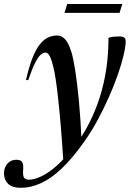

<svg xmlns="http://www.w3.org/2000/svg" viewBox="-102 -678 634 938"><path d="M36 -287H25Q39 -349 55.2 -391Q71.5 -433 90 -457.8Q108.5 -482.5 130 -493.5Q151.5 -504.5 175 -504.5Q190.5 -504.5 202.8 -497.2Q215 -490 225.8 -473.2Q236.5 -456.5 246 -426.5Q255.5 -397 265.2 -336.2Q275 -275.5 283.5 -185.5Q292 -95.5 297 21.5L208 117Q201.5 16 195 -61.5Q188.5 -139 182.2 -195.2Q176 -251.5 170.2 -289.8Q164.5 -328 158.5 -351Q151.5 -380 145.2 -395Q139 -410 133 -415.5Q127 -421 120.5 -421Q108.5 -421 96.2 -410.2Q84 -399.5 69.5 -370.8Q55 -342 36 -287ZM249.5 48 263 37Q303.5 -17 334 -77Q364.5 -137 385.5 -203Q406.5 -269 417.2 -341.5Q428 -414 428 -493.5Q442 -497.5 455 -498.8Q468 -500 480.5 -500Q497.5 -500 504.8 -494.5Q512 -489 512 -477.5Q512 -452 502.2 -409.8Q492.5 -367.5 474.2 -315Q456 -262.5 430.8 -205.2Q405.5 -148 375 -91.5Q344.5 -35 309.5 14Q252 95.5 199.5 145.2Q147 195 97.5 217.2Q48 239.5 0.5 239.5Q-43 239.5 -62.8 219.8Q-82.5 200 -82.5 169Q-82.5 141 -66 121.8Q-49.5 102.5 -22.5 102.5Q-0.5 102.5 6.5 114.5Q13.5 126.5 11 153.5Q9 181 16 190.5Q23 200 39 200Q66.5 200 102 182.5Q137.5 165 175.8 131Q214 97 249.5 48ZM213 -615 226.5 -658.5H495.5L482 -615Z"/></svg>

Font: Newsreader 60pt Medium
Style: Italic
Weight: 500
Italic angle: -17°
Designer: Hugues Gentile
Foundry: Production Type
Version: Version 1.003